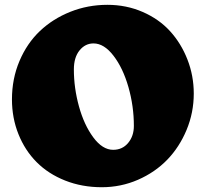

<svg xmlns="http://www.w3.org/2000/svg" viewBox="-20 -745 849 792"><path d="M29.3 -335.4Q29.3 -419.9 60.3 -493.2Q91.3 -566.4 144.5 -616.9Q197.8 -667.5 270 -696.3Q342.3 -725.1 422.9 -725.1Q501 -725.1 568.4 -695.8Q635.7 -666.5 681.4 -616.5Q727.1 -566.4 753.2 -499.5Q779.3 -432.6 779.3 -358.9Q779.3 -280.8 749.8 -209.5Q720.2 -138.2 669.9 -86.2Q619.6 -34.2 549.1 -3.4Q478.5 27.3 399.9 27.3Q318.4 27.3 248.8 -0.2Q179.2 -27.8 131.1 -76.2Q83 -124.5 56.2 -191.4Q29.3 -258.3 29.3 -335.4ZM446.8 -127Q484.9 -127 508.5 -155.3Q532.2 -183.6 532.2 -225.6Q532.2 -307.1 509.8 -385.7Q487.3 -464.4 448.2 -515.1Q409.2 -565.9 365.7 -565.9Q331.5 -565.9 308.1 -537.1Q284.7 -508.3 284.7 -458.5Q284.7 -382.3 305.7 -306.2Q326.7 -230 364.7 -178.5Q402.8 -127 446.8 -127Z"/></svg>

Font: Cooper* Black
Style: Regular
Weight: 900
Designer: Owen Earl
Foundry: indestructible type*
Version: Version 0.001